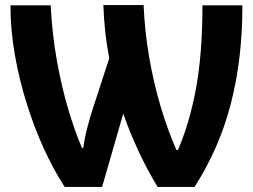

<svg xmlns="http://www.w3.org/2000/svg" viewBox="-20 -734 993 754"><path d="M234 0Q191 -66 152.5 -150Q114 -234 84.5 -328.5Q55 -423 38 -521Q21 -619 21 -713H179Q185 -597 204 -492.5Q223 -388 249 -301.5Q275 -215 302 -153H307Q312 -191 324 -237Q336 -283 349 -321L409 -505Q399 -558 393.5 -607Q388 -656 386 -714H544Q548 -614 565.5 -511.5Q583 -409 611 -315Q639 -221 673 -145H679Q726 -255 750.5 -391Q775 -527 775 -713H932Q932 -502 886.5 -326.5Q841 -151 744 0H599Q559 -65 523 -142.5Q487 -220 464 -288L381 0Z"/></svg>

Font: Noto IKEA Simplified Chinese
Style: Bold
Weight: 700
Designer: Monotype Design Team
Foundry: Monotype Imaging Inc.
Version: Version 1.100